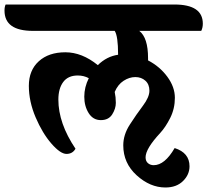

<svg xmlns="http://www.w3.org/2000/svg" viewBox="-103 -689 920 852"><path d="M671 -669Q797 -669 797 -584Q797 -566 790 -552H515Q554 -522 554 -431V-421Q606 -394 639.5 -348.5Q673 -303 673 -255Q673 -207 652.5 -166Q632 -125 608 -99Q543 -29 543 9Q543 26 553.5 35Q564 44 579 44Q628 44 672 -32Q738 -11 738 49Q738 86 709 114.5Q680 143 631 143Q563 143 503.5 89Q444 35 444 -44Q444 -91 473 -136Q502 -181 531 -219.5Q560 -258 560 -286.5Q560 -315 542 -331Q524 -347 497.5 -347Q471 -347 445.5 -330.5Q420 -314 406 -281Q411 -258 411 -232.5Q411 -207 395 -181.5Q379 -156 344.5 -156Q310 -156 290.5 -187Q271 -218 271 -260Q271 -302 291 -342Q269 -354 242 -354Q199 -354 177.5 -325Q156 -296 156 -247Q156 -142 232 -29Q219 -6 192 -6Q165 -6 125 -52Q85 -98 55 -168.5Q25 -239 25 -308Q25 -377 69 -417Q113 -457 187 -457Q261 -457 331 -400Q371 -439 421 -446V-448Q421 -529 406 -552H43Q-83 -552 -83 -642Q-83 -659 -78 -669Z"/></svg>

Font: Laila
Style: Bold
Weight: 700
Designer: Hitesh Malaviya
Foundry: Indian Type Foundry
Version: Version 1.302;PS 1.0;hotconv 1.0.78;makeotf.lib2.5.61930; tt